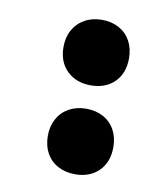

<svg xmlns="http://www.w3.org/2000/svg" viewBox="-61 -504 491 568"><g transform="rotate(10 185.0 -220.0)"><path d="M201.2 -184.6Q230 -184.6 252.4 -172.4Q274.9 -160.2 287.1 -137.7Q299.3 -115.2 299.3 -86.4Q299.3 -41.5 272.5 -14.6Q245.6 12.2 201.2 12.2Q172.4 12.2 149.9 0.2Q127.4 -11.7 115 -34.2Q102.5 -56.6 102.5 -86.4Q102.5 -115.2 115 -137.7Q127.4 -160.2 149.9 -172.4Q172.4 -184.6 201.2 -184.6ZM201.2 -451.7Q230 -451.7 252.4 -439.5Q274.9 -427.2 287.1 -404.8Q299.3 -382.3 299.3 -353Q299.3 -308.1 272.5 -281.5Q245.6 -254.9 201.2 -254.9Q157.2 -254.9 129.9 -281.5Q102.5 -308.1 102.5 -353Q102.5 -382.3 115 -404.5Q127.4 -426.8 149.9 -439.2Q172.4 -451.7 201.2 -451.7Z"/></g></svg>

Font: Lesson One Extra
Style: Regular
Weight: 800
Designer: But Ko, Victor Gaultney, Annie Olsen, Julie Remington, Don Collingsworth, Eric Hays, Becca Hirsbrunner
Version: Version 1.100